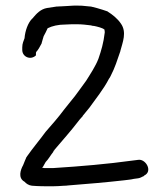

<svg xmlns="http://www.w3.org/2000/svg" viewBox="-20 -666 576 673"><path d="M58 -491C58 -466 88 -454 106 -472V-479C106 -481 106 -481 107 -484C113 -490 120 -502 126 -514V-515C128 -524 131 -531 133 -539C137 -547 143 -557 147 -567C163 -575 184 -580 209 -580C223 -581 236 -581 249 -581C268 -581 282 -579 299 -577C302 -576 305 -575 310 -575C320 -573 340 -568 345 -563H346C346 -563 348 -551 347 -551C343 -516 335 -489 325 -460C315 -434 297 -407 282 -383C263 -358 247 -333 228 -311L204 -281C184 -254 161 -228 140 -204C118 -174 95 -147 74 -117V-116H73C69 -106 65 -98 61 -87C52 -71 42 -42 66 -29C71 -23 81 -16 92 -15C115 -13 138 -13 163 -13C177 -13 191 -14 205 -15C209 -15 213 -15 219 -16C283 -21 354 -27 415 -34C428 -36 437 -36 449 -39L464 -41C471 -42 476 -45 482 -48H483L486 -51C515 -65 493 -106 468 -106C464 -106 461 -105 459 -105L443 -103C356 -91 263 -83 168 -77H135C133 -77 130 -78 128 -78C128 -79 130 -81 131 -82L140 -98C150 -108 158 -123 167 -134V-135C168 -138 170 -139 171 -140V-141C198 -173 227 -205 253 -239C255 -242 264 -253 270 -259V-260C277 -268 284 -277 293 -288C294 -289 292 -286 293 -288C315 -319 343 -353 362 -390C364 -393 366 -395 368 -400C383 -429 391 -455 402 -487V-488C410 -518 425 -553 404 -583C392 -601 374 -615 358 -625L357 -626L339 -632C327 -636 312 -640 299 -643H298C288 -644 277 -645 267 -646C256 -646 244 -647 233 -646C223 -645 211 -645 199 -644C191 -644 185 -643 179 -643H178C167 -641 156 -640 145 -638C122 -634 108 -618 96 -604V-603C95 -602 94 -602 93 -601C78 -586 68 -558 66 -532C63 -523 58 -514 58 -500Z"/></svg>

Font: Scribbler
Style: Bd
Weight: 700
Designer: Mew Too
Foundry: Cannot Into Space Fonts
Version: Version 1.001